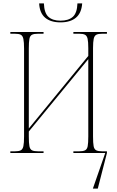

<svg xmlns="http://www.w3.org/2000/svg" viewBox="-20 -903 691 1133"><path d="M337 -771Q279 -771 246.5 -798.5Q214 -826 211 -883H239Q241 -826 266 -803.5Q291 -781 337 -781Q384 -781 409.5 -803.5Q435 -826 437 -883H465Q461 -826 428 -798.5Q395 -771 337 -771ZM41 0V-10H67Q91 -10 102.5 -16Q114 -22 118 -40.5Q122 -59 122 -98V-616Q122 -654 118 -673Q114 -692 102.5 -698Q91 -704 66 -704H41V-714H237V-704H205Q181 -704 169 -698Q157 -692 153.5 -673.5Q150 -655 150 -617V-145L501 -573V-619Q501 -656 497 -674Q493 -692 481.5 -698Q470 -704 447 -704H413V-714H611V-704H584Q560 -704 548.5 -698Q537 -692 533 -674Q529 -656 529 -619V-98Q529 -59 532.5 -40.5Q536 -22 548 -16Q560 -10 584 -10H611V0L557 210H528L601 0H413V-10H446Q470 -10 482 -16Q494 -22 497.5 -40.5Q501 -59 501 -98V-554L150 -127V-98Q150 -59 153.5 -40.5Q157 -22 169 -16Q181 -10 206 -10H237V0Z"/></svg>

Font: Noto Serif Display Condensed Thin
Style: Regular
Weight: 100
Width: 3
Designer: Monotype Design Team
Foundry: Monotype Imaging Inc.
Version: Version 2.009